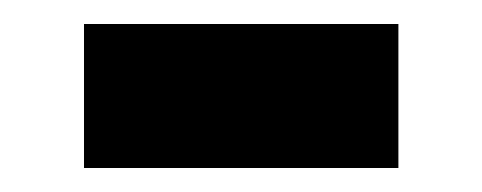

<svg xmlns="http://www.w3.org/2000/svg" viewBox="-20 -385 402 160"><path d="M50 -245V-365H312V-245Z"/></svg>

Font: IBM Plex Sans Cond SmBld
Style: Regular
Weight: 600
Width: 3
Designer: Mike Abbink, Paul van der Laan, Pieter van Rosmalen
Foundry: Bold Monday
Version: Version 1.3